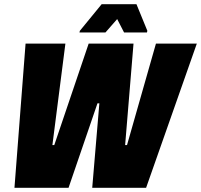

<svg xmlns="http://www.w3.org/2000/svg" viewBox="-20 -896 959 916"><path d="M49 0 102 -688H292L230 -204H239L403 -688H617L577 -204H586L724 -688H919L677 0H420L454 -403H445L307 0ZM359 -741 361 -749 465 -876H631L683 -749L681 -741H572L539 -805L483 -741Z"/></svg>

Font: Saira SemiCondensed Black
Style: Italic
Weight: 900
Width: 4
Italic angle: -12°
Designer: Hector Gatti with collaboration of the Omnibus-Type team
Foundry: Omnibus-Type
Version: Version 1.101